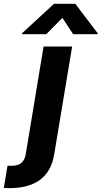

<svg xmlns="http://www.w3.org/2000/svg" viewBox="-125 -792 537 1017"><path d="M105.8 -545.5 11.4 24.5C4.3 65.3 -16.7 86.3 -65.3 86.3C-71.4 86.3 -78.1 86.3 -85.2 85.6L-104.8 203.8C-93.8 204.2 -84.9 204.5 -75.3 204.5C53.3 204.5 140.6 153.1 161.9 27L257.1 -545.5ZM-8.9 -610.8H120L205.6 -697.4L262.4 -610.8H391.7L392.4 -615.8L273.8 -772H161.2L-8.2 -615.8Z"/></svg>

Font: Margiela Sans
Style: Bold Italic
Weight: 700
Italic angle: -9.39999°
Designer: Stefan Endress, Andreas Faust
Version: Version 1.100;FEAKit 1.0